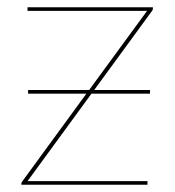

<svg xmlns="http://www.w3.org/2000/svg" viewBox="-20 -510 484 530"><path d="M402 -490V-485Q402 -483.5 401.2 -482.5Q400.5 -481.5 399 -479L240 -261.5H394V-251.5H232.5L56 -10H387V0H39V-3Q39 -5.5 39.8 -6.5Q40.5 -7.5 42 -10L218.5 -251.5H57.5V-261.5H226L386 -480H56V-490Z"/></svg>

Font: Lato 2
Style: Regular
Weight: 100
Designer: Lukasz Dziedzic with Adam Twardoch and Botio Nikoltchev
Foundry: tyPoland Lukasz Dziedzic
Version: Version 2.015; 2015-08-06; http://www.latofonts.com/